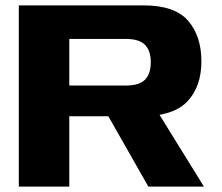

<svg xmlns="http://www.w3.org/2000/svg" viewBox="-20 -695 828 715"><path d="M50 0V-675H514Q631 -675 680.5 -617.8Q730 -560.5 730 -466.5Q730 -373 678 -317.5Q642.5 -279.5 574 -267.5L739.5 0H532.5L383.5 -262H238V0ZM238 -376.5H449Q498.5 -376.5 520 -398.2Q541.5 -420 541.5 -463.5Q541.5 -506 520 -528Q498.5 -550 449 -550H238Z"/></svg>

Font: Anybody ExtraExpanded Regular
Style: Bold
Weight: 700
Width: 8
Designer: Tyler Finck
Foundry: Etcetera Type Company
Version: Version 1.010; ttfautohint (v1.8.3) -l 8 -r 50 -G 200 -x 14 